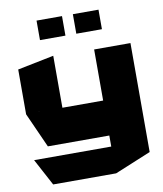

<svg xmlns="http://www.w3.org/2000/svg" viewBox="-100 -829 945 1114"><g transform="rotate(-10 372.0 -271.5)"><path d="M492 205V-525H706V117L493 205ZM122 205 38 48V47H492V205ZM130 -18 38 -223V-224H492V-18ZM38 -224V-487L251 -530H252V-224ZM406 -633V-748H557V-633ZM192 -633V-748H342V-633Z"/></g></svg>

Font: Foldit ExtraBold
Style: Regular
Weight: 800
Version: Version 1.003